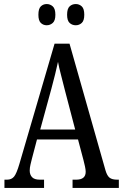

<svg xmlns="http://www.w3.org/2000/svg" viewBox="-20 -930 608 950"><path d="M2 0V-41H15Q37 -41 49.5 -56Q62 -71 76 -119L250 -714H324L502 -87Q510 -60 522.5 -50.5Q535 -41 560 -41H568V0H339V-41H357Q404 -41 404 -80Q404 -90 400.5 -106.5Q397 -123 393 -138L366 -240H163L138 -145Q135 -133 131 -116.5Q127 -100 127 -86Q127 -66 138.5 -53.5Q150 -41 177 -41H198V0ZM179 -289H352L302 -480Q291 -525 281.5 -560.5Q272 -596 267 -624Q261 -596 252.5 -561.5Q244 -527 234 -490ZM355 -805Q337 -805 324.5 -816.5Q312 -828 312 -857Q312 -887 324.5 -898.5Q337 -910 355 -910Q372 -910 384.5 -898.5Q397 -887 397 -857Q397 -828 384.5 -816.5Q372 -805 355 -805ZM211 -805Q194 -805 182 -816.5Q170 -828 170 -857Q170 -887 182 -898.5Q194 -910 211 -910Q228 -910 241 -898.5Q254 -887 254 -857Q254 -828 241 -816.5Q228 -805 211 -805Z"/></svg>

Font: Noto Serif Tamil ExtraCondensed
Style: Regular
Weight: 400
Width: 2
Designer: Indian Type Foundry, Tom Grace, and the Monotype Design Team
Foundry: Monotype Imaging Inc.
Version: Version 2.004; ttfautohint (v1.8.4.7-5d5b)